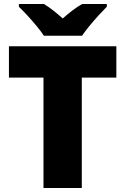

<svg xmlns="http://www.w3.org/2000/svg" viewBox="-20 -1040 631 967"><path d="M392 -93H199V-649H25V-807H566V-649H392ZM201 -860Q186 -883 163.5 -910Q141 -937 117.5 -962.5Q94 -988 75 -1006V-1020H201Q227 -1004 248.5 -987Q270 -970 296 -947Q322 -970 345 -987.5Q368 -1005 394 -1020H518V-1006Q501 -989 477.5 -963.5Q454 -938 431.5 -910.5Q409 -883 393 -860Z"/></svg>

Font: Noto Sans Kannada UI Black
Style: Regular
Weight: 900
Designer: Jelle Bosma - Monotype Design Team
Foundry: Monotype Imaging Inc.
Version: Version 2.005; ttfautohint (v1.8.4.7-5d5b)